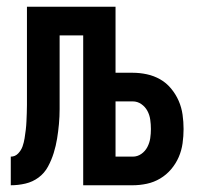

<svg xmlns="http://www.w3.org/2000/svg" viewBox="-20 -550 590 570"><path d="M12 0V-85Q25 -85 34 -94.5Q43 -104 47 -115.5Q51 -127 53 -139.5Q55 -152 56.5 -164.5Q58 -177 58.5 -189Q59 -201 59.5 -213.5Q60 -226 60 -238.5Q60 -251 60 -263V-530H323V-334H374Q395 -334 416 -329.5Q437 -325 455.5 -314.5Q474 -304 488 -287Q502 -270 510.5 -250.5Q519 -231 522 -209.5Q525 -188 525 -167Q525 -146 522 -124.5Q519 -103 510.5 -83.5Q502 -64 488 -47.5Q474 -31 455.5 -20Q437 -9 416 -4.5Q395 0 374 0H227V-445H157V-269Q157 -248 157 -226Q157 -204 155 -182Q153 -160 149.5 -138.5Q146 -117 139.5 -96Q133 -75 122.5 -55.5Q112 -36 94.5 -23Q77 -10 55.5 -5Q34 0 12 0ZM323 -85H374Q388 -85 399.5 -93Q411 -101 417.5 -113.5Q424 -126 426 -139.5Q428 -153 428 -167Q428 -181 426 -195Q424 -209 417.5 -221Q411 -233 399.5 -241Q388 -249 374 -249H323Z"/></svg>

Font: Lode Dark Term
Style: Bold
Weight: 700
Monospace: yes
Designer: Belleve Invis
Foundry: Belleve Invis
Version: Version 29.2.0